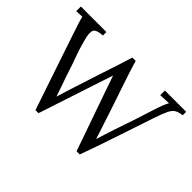

<svg xmlns="http://www.w3.org/2000/svg" viewBox="-106 -745 971 971"><g transform="rotate(45 379.0 -259.5)"><path d="M213.4 7.3 78.8 -392Q66 -431.2 58.3 -454.3Q50.6 -477.4 47.3 -494.3Q36.7 -493.9 26.2 -493.6Q15.8 -493.2 5.1 -492.5V-525.9H187.8V-500.9Q143.7 -498.7 135.1 -481.5Q126.5 -464.2 139 -419.1Q151.8 -369.6 166.7 -329.7Q181.5 -289.7 196.2 -244.2Q206.8 -210.5 217.5 -182.1Q228.1 -153.6 239.5 -118.1H240.9Q244.6 -130.9 249 -145Q253.4 -159.1 257.6 -172.7Q261.8 -186.3 265.5 -197.8Q269.2 -209.4 271.7 -217.1Q293 -283.8 313.5 -346.4Q334.1 -408.9 349.8 -456.9Q365.6 -505 371.8 -527.3H395.7Q402.6 -502.4 415.1 -464.1Q427.6 -425.7 441.9 -383.6Q456.2 -341.4 468.8 -304.2Q481.5 -267 488.8 -244.2Q499.1 -210.5 510.6 -177.5Q522.2 -144.5 532.5 -108.9H534.7Q541.6 -130.9 549.3 -155.7Q557 -180.4 565.5 -205.7Q591.5 -280.2 605.2 -322.9Q619 -365.6 627.1 -391.3Q635.1 -416.9 642.8 -440Q647.2 -452.5 653.1 -467.4Q659 -482.2 666.3 -495Q650.9 -494.7 636 -493.9Q621.2 -493.2 606.2 -492.5V-525.9H758.3V-500.9Q733 -498 718.4 -489.7Q703.7 -481.5 692.5 -458.7Q681.3 -436 665.6 -389.8Q631.1 -287.9 598.5 -189Q565.8 -90.2 530.3 7.3H507.5L393.5 -318.3Q386.9 -337.7 380.5 -356.4Q374 -375.1 367.1 -394.2Q361.2 -375.9 355 -356.8Q348.7 -337.7 342.5 -319L235.1 7.3Z"/></g></svg>

Font: Parastoo
Style: Regular
Weight: 400
Foundry: Saber Rastikerdar (saber.rastikerdar@gmail.com)
Version: Version 3.000